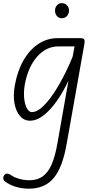

<svg xmlns="http://www.w3.org/2000/svg" viewBox="-35 -736 587 1185"><path d="M149 9Q114.5 9 89.5 -18.5Q64.5 -46 54.8 -95.8Q45 -145.5 57 -212Q73.5 -301.5 111.2 -366Q149 -430.5 202.8 -465.5Q256.5 -500.5 320.5 -500.5H460.5Q479.5 -500.5 484.5 -493Q489.5 -485.5 486.5 -468.5L376 154Q350 301.5 294.5 365Q239 428.5 144 428.5Q99 428.5 59.8 416Q20.5 403.5 -6 382.5Q-14.5 375.5 -15 364.2Q-15.5 353 -6.5 342.5Q-1 335.5 9.2 335.8Q19.5 336 30.5 343Q51 358.5 83 367.5Q115 376.5 146.5 376.5Q196 376.5 229.2 352.2Q262.5 328 284 278Q305.5 228 319 151L387.5 -238Q355 -169 315.8 -113Q276.5 -57 234 -24Q191.5 9 149 9ZM118 -214.5Q110 -165.5 114.5 -126.8Q119 -88 132 -66Q145 -44 161.5 -44Q187 -44 215 -66.2Q243 -88.5 271.5 -125.5Q300 -162.5 326.2 -207.8Q352.5 -253 375 -299.8Q397.5 -346.5 413.5 -387L425 -449.5H325Q249.5 -449.5 193.8 -385.8Q138 -322 118 -214.5ZM346.5 -623.5Q328 -623.5 316.2 -637Q304.5 -650.5 304.5 -670.5Q304.5 -688.5 316 -702.5Q327.5 -716.5 346.5 -716.5Q365 -716.5 378 -703.8Q391 -691 391 -670.5Q391 -651 378.2 -637.2Q365.5 -623.5 346.5 -623.5Z"/></svg>

Font: Edu VIC WA NT Hand
Style: Regular
Weight: 400
Designer: Tina and Corey Anderson, Eben Sorkin, Mirko Velimirovic
Foundry: Google for Education
Version: Version 1.000